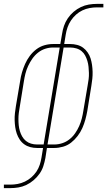

<svg xmlns="http://www.w3.org/2000/svg" viewBox="-40 -755 560 990"><path d="M-20 215V197H13Q32 197 51 193.5Q70 190 88 181.5Q106 173 121.5 159.5Q137 146 148 129.5Q159 113 165 94.5Q171 76 174 57L182 8H151Q133 8 116 3.5Q99 -1 85 -11Q71 -21 61.5 -35.5Q52 -50 46.5 -66Q41 -82 38.5 -99.5Q36 -117 35.5 -135Q35 -153 37 -171.5Q39 -190 42 -208L64 -338Q67 -360 73.5 -382Q80 -404 89.5 -425.5Q99 -447 113.5 -466.5Q128 -486 147 -500.5Q166 -515 188.5 -521.5Q211 -528 233 -528H271L280 -580Q283 -601 290 -621.5Q297 -642 309.5 -660.5Q322 -679 339.5 -694Q357 -709 377 -718.5Q397 -728 418 -731.5Q439 -735 460 -735H493V-717H460Q441 -717 422 -713.5Q403 -710 385 -701.5Q367 -693 352 -679.5Q337 -666 326 -649.5Q315 -633 308.5 -614.5Q302 -596 299 -577L291 -528H322Q340 -528 357.5 -523.5Q375 -519 388.5 -509Q402 -499 412 -484.5Q422 -470 427 -454Q432 -438 434.5 -420.5Q437 -403 437.5 -385Q438 -367 436 -348.5Q434 -330 431 -312L410 -182Q406 -160 400 -138Q394 -116 384.5 -94.5Q375 -73 360 -53.5Q345 -34 326.5 -19.5Q308 -5 285 1.5Q262 8 240 8H202L194 60Q190 81 183.5 101.5Q177 122 164 140.5Q151 159 133.5 174Q116 189 96 198.5Q76 208 55 211.5Q34 215 13 215ZM205 -10H240Q260 -10 280.5 -16.5Q301 -23 318 -36.5Q335 -50 347.5 -68Q360 -86 368.5 -105.5Q377 -125 382 -145Q387 -165 390 -185L412 -315Q415 -331 417 -347Q419 -363 418.5 -379Q418 -395 416.5 -410.5Q415 -426 410.5 -441Q406 -456 399 -469Q392 -482 380.5 -491.5Q369 -501 353.5 -505.5Q338 -510 322 -510H288ZM185 -10 268 -510H233Q213 -510 193 -503.5Q173 -497 156 -483.5Q139 -470 126.5 -452Q114 -434 105 -414.5Q96 -395 91 -375Q86 -355 83 -335L62 -205Q59 -189 57 -173Q55 -157 55 -141Q55 -125 56.5 -109.5Q58 -94 62.5 -79Q67 -64 74.5 -51Q82 -38 93.5 -28.5Q105 -19 120 -14.5Q135 -10 151 -10Z"/></svg>

Font: Iosevka Term Curly Thin
Style: Italic
Weight: 100
Italic angle: -9°
Designer: Belleve Invis
Foundry: Belleve Invis
Version: Version 32.3.0